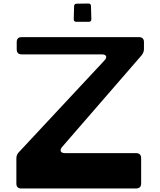

<svg xmlns="http://www.w3.org/2000/svg" viewBox="-20 -1071 911 1091"><path d="M75 -832Q75 -860 103 -860H769Q798 -860 798 -832V-792Q798 -773 784 -756L333 -236Q321 -222 325.5 -211.5Q330 -201 349 -201H752Q782 -201 782 -172V-28Q782 0 752 0H101Q73 0 73 -28V-171Q73 -192 87 -206L573 -727Q587 -742 582.5 -752Q578 -762 558 -762H103Q75 -762 75 -791ZM401 -1035Q401 -1050 416 -1050L482 -1051Q497 -1051 497 -1036L499 -962Q499 -947 484 -947H414Q399 -947 399 -962Z"/></svg>

Font: OpenDyslexic 3
Style: Regular
Weight: 400
Designer: Abelardo Gonzalez
Version: Version 1.000;PS 001.001;hotconv 1.0.56